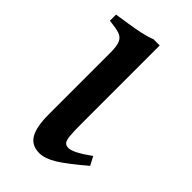

<svg xmlns="http://www.w3.org/2000/svg" viewBox="-204 -691 767 767"><g transform="rotate(45 180.0 -307.5)"><path d="M360.4 -93.3Q290.5 -33.7 251.2 -9.5Q211.9 14.6 180.7 14.6Q137.2 14.6 117.7 -18.1Q98.1 -50.8 98.1 -119.6V-469.2Q98.1 -508.8 89.6 -526.4Q81.1 -543.9 60.8 -549.8Q40.5 -555.7 6.3 -559.1V-593.8Q33.7 -598.1 66.7 -603Q99.6 -607.9 130.4 -614.5Q161.1 -621.1 181.6 -629.9H216.8V-192.9Q216.8 -145 219 -121.3Q221.2 -97.7 228.3 -89.8Q235.4 -82 249 -82Q274.9 -82 341.3 -129.9Z"/></g></svg>

Font: Gentium Plus
Style: Bold
Weight: 700
Designer: Victor Gaultney, Annie Olsen, Iska Routamaa, Becca Hirsbrunner
Foundry: SIL International
Version: Version 6.101